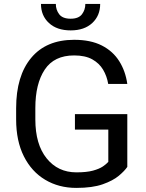

<svg xmlns="http://www.w3.org/2000/svg" viewBox="-20 -917 721 947"><path d="M607.9 -354V-93.8Q594.7 -74.2 565.9 -50Q537.1 -25.9 486.6 -8.1Q436 9.8 356.4 9.8Q270 9.8 202.9 -30.3Q135.7 -70.3 97.7 -146Q59.6 -221.7 59.6 -328.1V-383.3Q59.6 -542.5 133.8 -631.6Q208 -720.7 345.7 -720.7Q427.2 -720.7 482.2 -692.6Q537.1 -664.6 568.1 -615.2Q599.1 -565.9 607.9 -502.9H513.7Q507.3 -541.5 488.5 -573.2Q469.7 -605 435.1 -624.3Q400.4 -643.6 345.7 -643.6Q247.1 -643.6 200.7 -573.7Q154.3 -503.9 154.3 -384.3V-328.1Q154.3 -205.1 210 -136Q265.6 -66.9 356.9 -66.9Q407.2 -66.9 438.5 -75.4Q469.7 -84 487.3 -95.9Q504.9 -107.9 514.2 -118.7V-277.8H349.6V-354ZM400.9 -897.5H474.1Q474.1 -839.8 435.1 -803.5Q396 -767.1 328.6 -767.1Q260.7 -767.1 221.4 -803.5Q182.1 -839.8 182.1 -897.5H255.4Q255.4 -868.7 272 -846.7Q288.6 -824.7 328.6 -824.7Q367.7 -824.7 384.3 -846.7Q400.9 -868.7 400.9 -897.5Z"/></svg>

Font: Vazirmatn RD FD
Style: Regular
Weight: 400
Designer: Saber Rastikerdar
Foundry: Saber Rastikerdar
Version: Version 33.003